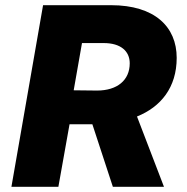

<svg xmlns="http://www.w3.org/2000/svg" viewBox="-20 -720 720 740"><path d="M24 0H205L248 -241H336L415 0H612L508 -271C600 -308 661 -383 661 -497C661 -617 576 -700 408 -700H146ZM264 -372 296 -554H380C445 -554 480 -523 480 -476C480 -411 432 -371 354 -371Z"/></svg>

Font: Fixel Display ExtraBold
Style: Italic
Weight: 800
Italic angle: -10°
Designer: AlfaBravo + MacPaw
Foundry: Kyrylo Tkachov, Marchela Mozhyna, Serhii Makarenko, Maria Weinstein, Zakhar Kryvoshyya
Version: Version 1.210;Glyphs 3.2 (3217)